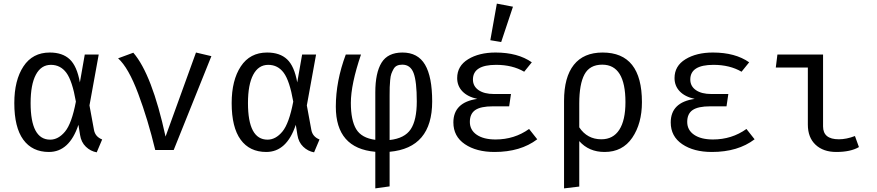

<svg xmlns="http://www.w3.org/2000/svg" viewBox="-20 -828 4840 1060"><path d="M255 -538Q325 -538 365 -500.5Q405 -463 421 -373L448 -527H525L474 -246L499 -110Q506 -73 544 -58L514 13Q480 7 454 -18Q428 -43 422 -83L413 -139Q363 11 250 11Q158 11 108.5 -57Q59 -125 59 -259Q59 -385 109.5 -461.5Q160 -538 255 -538ZM261 -470Q207 -470 178 -415.5Q149 -361 149 -259Q149 -57 257 -57Q302 -57 339 -101.5Q376 -146 399 -267Q379 -382 346.5 -426Q314 -470 261 -470Z M837 0Q797 -167 743 -311Q689 -455 632 -506L716 -537Q819 -418 894 -74L1062 -538L1147 -518L939 0Z M1455 -538Q1525 -538 1565 -500.5Q1605 -463 1621 -373L1648 -527H1725L1674 -246L1699 -110Q1706 -73 1744 -58L1714 13Q1680 7 1654 -18Q1628 -43 1622 -83L1613 -139Q1563 11 1450 11Q1358 11 1308.5 -57Q1259 -125 1259 -259Q1259 -385 1309.5 -461.5Q1360 -538 1455 -538ZM1461 -470Q1407 -470 1378 -415.5Q1349 -361 1349 -259Q1349 -57 1457 -57Q1502 -57 1539 -101.5Q1576 -146 1599 -267Q1579 -382 1546.5 -426Q1514 -470 1461 -470Z M2202 -538Q2287 -538 2326.5 -471Q2366 -404 2366 -268Q2366 -11 2131 10V201L2052 212V10Q1834 -9 1834 -239Q1834 -380 1889 -527H1973Q1917 -362 1917 -260Q1917 -164 1946.5 -115Q1976 -66 2052 -56V-318Q2052 -426 2086.5 -482Q2121 -538 2202 -538ZM2201 -471Q2184 -471 2172 -465.5Q2160 -460 2152.5 -446.5Q2145 -433 2140.5 -420.5Q2136 -408 2134 -385Q2132 -362 2131.5 -346.5Q2131 -331 2131 -302V-55Q2214 -64 2247.5 -114.5Q2281 -165 2281 -268Q2281 -378 2263.5 -424.5Q2246 -471 2201 -471Z M2723 -808 2812 -791 2747 -596 2687 -606ZM2791 -241H2701Q2634 -241 2604 -220.5Q2574 -200 2574 -155Q2574 -110 2612 -84Q2650 -58 2716 -58Q2820 -58 2901 -116L2946 -59Q2854 11 2710 11Q2610 11 2546.5 -32Q2483 -75 2483 -152Q2483 -263 2615 -282Q2561 -294 2532.5 -324Q2504 -354 2504 -397Q2504 -464 2564.5 -501Q2625 -538 2716 -538Q2839 -538 2916 -484L2874 -432Q2809 -470 2719 -470Q2591 -470 2591 -389Q2591 -352 2622 -330.5Q2653 -309 2707 -309H2801Z M3307 -538Q3524 -538 3524 -264Q3524 -146 3470.5 -67.5Q3417 11 3318 11Q3231 11 3178 -49V202L3094 212V-271Q3094 -402 3148 -470Q3202 -538 3307 -538ZM3305 -471Q3236 -471 3207 -417.5Q3178 -364 3178 -257V-125Q3222 -59 3300 -59Q3365 -59 3399 -111.5Q3433 -164 3433 -264Q3433 -471 3305 -471Z M3991 -241H3901Q3834 -241 3804 -220.5Q3774 -200 3774 -155Q3774 -110 3812 -84Q3850 -58 3916 -58Q4020 -58 4101 -116L4146 -59Q4054 11 3910 11Q3810 11 3746.5 -32Q3683 -75 3683 -152Q3683 -263 3815 -282Q3761 -294 3732.5 -324Q3704 -354 3704 -397Q3704 -464 3764.5 -501Q3825 -538 3916 -538Q4039 -538 4116 -484L4074 -432Q4009 -470 3919 -470Q3791 -470 3791 -389Q3791 -352 3822 -330.5Q3853 -309 3907 -309H4001Z M4440 -455H4263L4272 -527H4524V-130Q4524 -59 4611 -59Q4653 -59 4700 -77L4722 -16Q4676 11 4597 11Q4525 11 4482.5 -29Q4440 -69 4440 -140Z"/></svg>

Font: Fira Mono
Style: Regular
Weight: 400
Designer: Carrois Corporate & Edenspiekermann AG
Foundry: Carrois Corporate GbR & Edenspiekermann AG
Version: Version 3.206;PS 003.206;hotconv 1.0.70;makeotf.lib2.5.58329